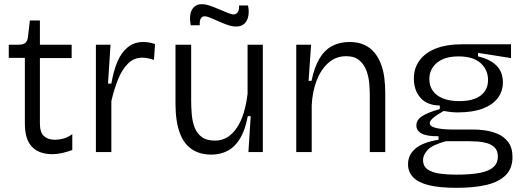

<svg xmlns="http://www.w3.org/2000/svg" viewBox="-20 -728 2510 919"><path d="M231 10Q199 10 174 1Q149 -8 132 -26.5Q115 -45 107 -72.5Q99 -100 99 -137V-451H22V-514H68Q91 -514 101.5 -523Q112 -532 114 -553L123 -630H171V-514H323V-450H171V-137Q171 -94 190.5 -76.5Q210 -59 243 -59Q262 -59 283 -64.5Q304 -70 326 -86V-10Q299 0 275 5Q251 10 231 10Z M439 0V-284V-514H509L497 -328H513Q523 -387 541.5 -431.5Q560 -476 591 -501.5Q622 -527 666 -527Q677 -527 691 -525Q705 -523 722 -517L717 -441Q703 -446 688.5 -449Q674 -452 661 -452Q621 -452 592.5 -423.5Q564 -395 545 -348Q526 -301 513 -244V0Z M992 12Q953 12 924 0Q895 -12 875 -33.5Q855 -55 843 -85.5Q831 -116 825.5 -152Q820 -188 820 -229V-514H895V-246Q895 -213 898 -179Q901 -145 912 -117Q923 -89 946 -72Q969 -55 1009 -55Q1042 -55 1068 -71Q1094 -87 1114 -117Q1134 -147 1146.5 -188Q1159 -229 1165 -279V-514H1238V-221V0H1169L1180 -172H1166Q1154 -107 1130 -66.5Q1106 -26 1071 -7Q1036 12 992 12ZM1110 -601Q1091 -601 1069.5 -608.5Q1048 -616 1027 -625.5Q1006 -635 988 -642.5Q970 -650 959 -650Q948 -650 941.5 -640Q935 -630 936 -607H893Q887 -639 891.5 -661Q896 -683 910 -695.5Q924 -708 945 -708Q964 -708 985.5 -700.5Q1007 -693 1029 -683.5Q1051 -674 1069.5 -666.5Q1088 -659 1098 -659Q1112 -659 1119 -671.5Q1126 -684 1124 -702H1167Q1173 -674 1168.5 -651Q1164 -628 1149.5 -614.5Q1135 -601 1110 -601Z M1398 0V-314V-514H1469L1457 -341H1471Q1485 -408 1509.5 -448.5Q1534 -489 1570 -508Q1606 -527 1653 -527Q1694 -527 1723.5 -513.5Q1753 -500 1772.5 -476Q1792 -452 1803.5 -421.5Q1815 -391 1819.5 -356Q1824 -321 1824 -285V0H1750V-273Q1750 -296 1747.5 -327.5Q1745 -359 1734.5 -388.5Q1724 -418 1701 -438.5Q1678 -459 1637 -459Q1587 -459 1551 -426.5Q1515 -394 1495 -341Q1475 -288 1472 -224V0Z M2166 171Q2084 171 2033 158.5Q1982 146 1957.5 120.5Q1933 95 1933 58Q1933 13 1968.5 -17Q2004 -47 2079 -59V-76Q2025 -75 1999 -88.5Q1973 -102 1973 -127Q1973 -154 1999.5 -171.5Q2026 -189 2085 -206V-223Q2024 -224 1992.5 -260Q1961 -296 1961 -352Q1961 -403 1989 -440Q2017 -477 2068 -496.5Q2119 -516 2189 -516H2426V-450L2268 -475V-458Q2325 -445 2356 -414.5Q2387 -384 2387 -334Q2387 -291 2362.5 -258.5Q2338 -226 2290 -208Q2242 -190 2171 -190Q2156 -190 2141 -191.5Q2126 -193 2104 -197Q2073 -180 2055 -165Q2037 -150 2037 -138Q2037 -126 2054.5 -119.5Q2072 -113 2096.5 -110.5Q2121 -108 2141 -108H2252Q2271 -108 2301 -104Q2331 -100 2361.5 -87.5Q2392 -75 2412.5 -48Q2433 -21 2433 24Q2433 77 2401.5 109.5Q2370 142 2310.5 156.5Q2251 171 2166 171ZM2163 108Q2232 108 2276.5 99.5Q2321 91 2342 71.5Q2363 52 2363 22Q2363 -6 2348.5 -21Q2334 -36 2312 -42.5Q2290 -49 2267.5 -50.5Q2245 -52 2228 -52H2114Q2051 -35 2028 -11.5Q2005 12 2005 38Q2005 68 2027 83Q2049 98 2085 103Q2121 108 2163 108ZM2179 -244Q2246 -244 2281 -271Q2316 -298 2316 -345Q2316 -394 2280.5 -426Q2245 -458 2175 -458Q2108 -458 2071.5 -427.5Q2035 -397 2035 -349Q2035 -317 2051.5 -293.5Q2068 -270 2100 -257Q2132 -244 2179 -244Z"/></svg>

Font: Bricolage Grotesque Light
Style: Regular
Weight: 300
Designer: Mathieu Triay
Foundry: Atelier Triay
Version: Version 1.000;gftools[0.9.30]